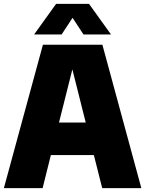

<svg xmlns="http://www.w3.org/2000/svg" viewBox="-21 -971 750 991"><path d="M506.5 0 463.5 -170.5H241.5L199 0H-1L200.5 -740H507.5L708.5 0ZM283.5 -338.5H421.5L352.5 -613ZM552 -793H410L353.5 -879L297 -793H155L268.5 -951H438.5Z"/></svg>

Font: Encode Sans Semi Condensed Black
Style: Regular
Weight: 900
Width: 4
Designer: Multiple Designers
Foundry: Impallari Type
Version: Version 2.000